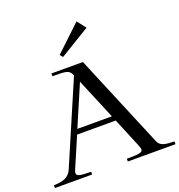

<svg xmlns="http://www.w3.org/2000/svg" viewBox="-213 -1100 1157 1238"><g transform="rotate(-20 365.5 -481.0)"><path d="M290 -776 274 -796 450 -962 497 -902ZM-48 0H207V-19C141 -21 94 -17 113 -63L204 -275H469L554 -70C573 -24 557 -19 452 -19V0H779V-19C731 -21 685 -20 668 -59L399 -702H183V-683C283 -683 298 -681 316 -641L77 -84C55 -33 17 -21 -48 -19ZM218 -309 338 -589 455 -309Z"/></g></svg>

Font: Ortica Linear
Style: Regular
Weight: 400
Designer: Benedetta Bovani
Foundry: Collletttivo
Version: Version 2.000;Glyphs 3.1.2 (3151)